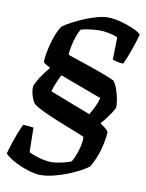

<svg xmlns="http://www.w3.org/2000/svg" viewBox="-139 -789 805 1058"><g transform="rotate(10 263.0 -260.0)"><path d="M160 200Q138 200 108.8 192.2Q79.5 184.5 49.8 171.8Q20 159 -4.2 144Q-28.5 129 -41 115Q-34.5 90 -23.8 57Q-13 24 -0.8 -7.2Q11.5 -38.5 20.5 -56Q32.5 -56 49.8 -54.5Q67 -53 79 -50.5L81.5 86.5Q96.5 94 118.5 101.8Q140.5 109.5 164.2 114.5Q188 119.5 206.5 119.5Q221.5 119.5 242.2 116.2Q263 113 283.8 107.5Q304.5 102 318 96.5Q326 85 334 65.8Q342 46.5 348.5 25Q355 3.5 357.8 -16.5Q360.5 -36.5 358.5 -48.5Q344 -55.5 314.8 -67Q285.5 -78.5 249 -92.8Q212.5 -107 176 -122.5Q139.5 -138 110 -152.5Q80.5 -167 65 -179.5Q56.5 -190 49.2 -207.8Q42 -225.5 39 -244.5Q36 -263.5 38 -278Q49.5 -303.5 63.5 -325.5Q77.5 -347.5 90.8 -364.5Q104 -381.5 112.5 -391Q96.5 -400 86.2 -405.5Q76 -411 72.5 -417Q72.5 -436.5 77.5 -465Q82.5 -493.5 91 -524.5Q99.5 -555.5 110.8 -582.5Q122 -609.5 134 -625.5Q154.5 -640.5 185.8 -657Q217 -673.5 252 -688Q287 -702.5 320 -711.2Q353 -720 377 -720Q408 -720 444.5 -711Q481 -702 514.5 -688.2Q548 -674.5 566.5 -658Q561 -633.5 549.5 -599.5Q538 -565.5 526 -533.8Q514 -502 504.5 -484Q486.5 -484 470.2 -488Q454 -492 444.5 -495.5L447 -621.5Q426 -630 398.5 -635.8Q371 -641.5 344 -641.5Q329 -641.5 310.8 -639.8Q292.5 -638 275 -635Q257.5 -632 241.5 -627.5Q231 -611.5 221.8 -585Q212.5 -558.5 206.8 -530.5Q201 -502.5 199.5 -480.5Q206.5 -477 230 -469.2Q253.5 -461.5 286 -450.5Q318.5 -439.5 353.2 -427.5Q388 -415.5 418.2 -403.8Q448.5 -392 467.5 -382.5Q480.5 -367 490.2 -339Q500 -311 505 -282.5Q510 -254 508 -235Q493 -207.5 473.2 -181.2Q453.5 -155 438.5 -138Q457.5 -126 469.2 -116Q481 -106 485.5 -97Q481 -42 466.5 8Q452 58 424.5 104.5Q411 117 381.5 133Q352 149 313.8 164.5Q275.5 180 235.2 190Q195 200 160 200ZM369 -177Q383.5 -201.5 395.8 -226.8Q408 -252 413 -275L180.5 -361.5Q174.5 -349.5 167.2 -334Q160 -318.5 153.2 -301Q146.5 -283.5 142 -264.5Z"/></g></svg>

Font: Texturina Medium
Style: Italic
Weight: 500
Italic angle: -11°
Designer: Guillermo Torres Carreño
Foundry: Omnibus-Type
Version: Version 1.002